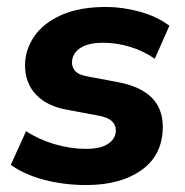

<svg xmlns="http://www.w3.org/2000/svg" viewBox="-20 -521 532 552"><path d="M228 11Q164 11 107 -4Q50 -19 11 -47L55 -144Q91 -120 137 -106.5Q183 -93 227 -93Q270 -93 291.5 -108Q313 -123 313 -146Q313 -179 266 -188L175 -205Q116 -215 84 -248.5Q52 -282 52 -333Q52 -378 78.5 -416.5Q105 -455 157 -478Q209 -501 285 -501Q332 -501 381.5 -487.5Q431 -474 467 -447L425 -352Q392 -375 353.5 -386.5Q315 -398 277 -398Q232 -398 209.5 -382Q187 -366 187 -341Q187 -327 196.5 -316.5Q206 -306 228 -302L318 -285Q448 -261 448 -157Q448 -76 387.5 -32.5Q327 11 228 11Z"/></svg>

Font: Nunito Sans ExtraBold
Style: Italic
Weight: 800
Italic angle: -9°
Designer: Vernon Adams
Foundry: Vernon Adams
Version: Version 3.006; ttfautohint (v1.8.3)